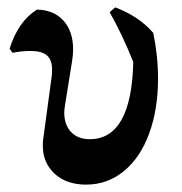

<svg xmlns="http://www.w3.org/2000/svg" viewBox="-20 -488 493 520"><path d="M96 -93Q96 -105 97 -111L120 -281Q121 -288 121 -300Q121 -326 107 -338Q93 -350 63 -350Q38 -350 14 -345L6 -356Q29 -430 80 -462Q126 -461 152 -432Q178 -403 178 -354Q178 -339 175 -321L156 -203Q154 -189 154 -183Q154 -150 172.5 -130.5Q191 -111 223 -111Q336 -111 341 -320Q311 -395 277 -455L292 -468Q356 -444 395 -399Q408 -337 408 -275Q408 -192 384 -126.5Q360 -61 315.5 -24.5Q271 12 213 12Q160 12 128 -17.5Q96 -47 96 -93Z"/></svg>

Font: Alegreya Medium
Style: Regular
Weight: 500
Designer: Juan Pablo del Peral
Foundry: Huerta Tipografica
Version: Version 2.007; ttfautohint (v1.6)